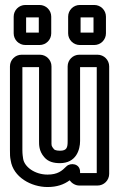

<svg xmlns="http://www.w3.org/2000/svg" viewBox="-20 -721 479 772"><path d="M302 -30C302 -64 263 -68 247 -52C229 -34 212 -19 171 -19C120 -19 78 -50 73 -83C72 -91 70 -100 70 -118V-451H137V-154C137 -140 136 -114 158 -89C174 -70 197 -65 221 -65C287 -65 302 -120 302 -154V-451H369V-25H302ZM299 25H372C398 25 419 4 419 -22V-454C419 -480 398 -501 372 -501H299C273 -501 252 -480 252 -454V-154C252 -128 249 -115 221 -115C203 -115 198 -120 197 -121C186 -135 187 -134 187 -154V-454C187 -480 166 -501 140 -501H67C41 -501 20 -480 20 -454V-118C20 -100 20 -90 23 -76C33 -9 105 31 171 31C209 31 237 21 260 4C268 15 282 25 299 25ZM304 -590V-651H356V-590ZM406 -587V-654C406 -680 385 -701 359 -701H301C275 -701 254 -680 254 -654V-587C254 -561 275 -540 301 -540H359C385 -540 406 -561 406 -587ZM85 -590V-651H136V-590ZM186 -587V-654C186 -680 165 -701 139 -701H82C56 -701 35 -680 35 -654V-587C35 -561 56 -540 82 -540H139C165 -540 186 -561 186 -587Z"/></svg>

Font: DIN Rundschrift
Style: BreitKont
Weight: 400
Width: 7
Version: Version 1.027